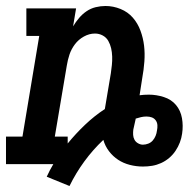

<svg xmlns="http://www.w3.org/2000/svg" viewBox="-27 -548 647 641"><path d="M205 73 129 42Q134 31 139.5 20.5Q145 10 151 0H-7V-92H48L104 -428H61V-520H227L217 -460Q226 -475 237 -488Q248 -501 262 -510.5Q276 -520 292.5 -524Q309 -528 325 -528Q351 -528 375.5 -518Q400 -508 416.5 -489Q433 -470 442 -445.5Q451 -421 454 -395.5Q457 -370 455 -342.5Q453 -315 448 -288L439 -230Q446 -231 454 -231.5Q462 -232 470 -232Q495 -232 520 -224Q545 -216 560.5 -197.5Q576 -179 580.5 -153.5Q585 -128 581 -102Q579 -87 573.5 -72.5Q568 -58 559 -44.5Q550 -31 537.5 -20.5Q525 -10 510.5 -3.5Q496 3 481 5.5Q466 8 450 8Q428 8 406.5 2.5Q385 -3 367.5 -14.5Q350 -26 337 -43Q324 -60 318 -81Q283 -48 254.5 -9Q226 30 205 73ZM199 -69Q226 -102 257 -131.5Q288 -161 323 -184L343 -303Q345 -317 346.5 -331Q348 -345 347.5 -359.5Q347 -374 344 -387Q341 -400 334.5 -411.5Q328 -423 316 -429.5Q304 -436 290 -436Q271 -436 253 -426Q235 -416 223 -400Q211 -384 205 -366Q199 -348 196 -329L156 -92H199ZM450 -65Q459 -65 468 -68.5Q477 -72 483 -79Q489 -86 492.5 -94.5Q496 -103 497 -112Q497 -112 497 -112Q497 -112 497 -112Q497 -112 497 -112Q497 -112 497 -112Q499 -121 498.5 -130Q498 -139 493 -146Q488 -153 480 -156Q472 -159 462 -159Q453 -159 444 -157Q435 -155 426 -152V-151Q424 -142 422 -133Q420 -124 418 -115Q417 -106 417.5 -97.5Q418 -89 422 -81.5Q426 -74 434 -69.5Q442 -65 450 -65Z"/></svg>

Font: Iosevka Etoile SmBdObl
Style: Regular
Weight: 600
Italic angle: -9°
Designer: Belleve Invis
Foundry: Belleve Invis
Version: Version 15.5.2; ttfautohint (v1.8.4)